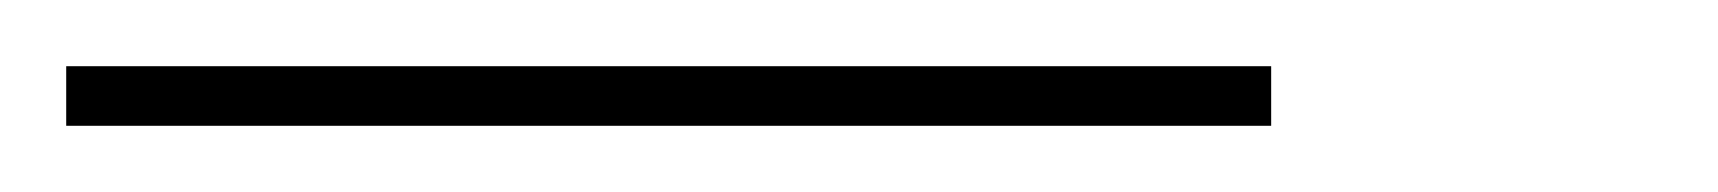

<svg xmlns="http://www.w3.org/2000/svg" viewBox="-55 -409 519 58"><path d="M-35 -371V-389H329V-371Z"/></svg>

Font: Poppins Devanagari Thin
Style: Regular
Weight: 100
Designer: Ninad Kale (Devanagari), Jonny Pinhorn (Latin)
Foundry: Indian Type Foundry
Version: 4.005